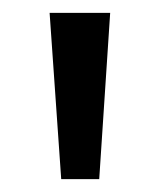

<svg xmlns="http://www.w3.org/2000/svg" viewBox="-20 -734 247 298"><path d="M151 -714 134 -456H75L57 -714Z"/></svg>

Font: Noto Sans Display Condensed
Style: Regular
Weight: 400
Width: 3
Designer: Monotype Design Team
Foundry: Monotype Imaging Inc.
Version: Version 2.003